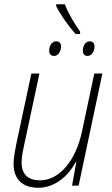

<svg xmlns="http://www.w3.org/2000/svg" viewBox="-20 -876 529 906"><path d="M336 -716H358V-727C332 -764 304 -809 286 -856H245V-847C264 -808 306 -749 336 -716ZM235 -612C256 -612 268 -636 268 -657C268 -672 260 -681 245 -681C223 -681 212 -657 212 -637C212 -621 221 -612 235 -612ZM393 -612C414 -612 426 -636 426 -657C426 -672 418 -681 403 -681C381 -681 371 -657 371 -637C371 -621 379 -612 393 -612ZM161 10C244 10 307 -53 337 -111H340L320 0H351L463 -529H425L367 -256C338 -118 260 -25 169 -25C114 -25 82 -52 82 -109C82 -132 87 -159 93 -187L166 -529H128L56 -192C50 -162 44 -128 44 -104C44 -29 87 10 161 10Z"/></svg>

Font: Noto Sans SemiCondensed ExtraLight
Style: Italic
Weight: 200
Width: 4
Italic angle: -12°
Designer: Monotype Design Team
Foundry: Monotype Imaging Inc.
Version: Version 2.013